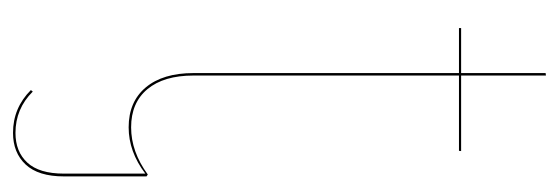

<svg xmlns="http://www.w3.org/2000/svg" viewBox="-310 -381 884 304"><g transform="rotate(90 132.0 -229.0)"><path d="M256.3 -21 259.3 -19V111.8Q259.3 152.3 240.5 172.4Q221.7 192.4 190.4 192.4Q150.9 192.4 122.6 164.1L125 161.1Q152.3 188.5 190.4 188.5Q220.2 188.5 237.5 169.7Q254.9 150.9 254.9 111.8V-17.1Q220.2 9.3 181.6 9.3Q141.1 9.3 118.4 -17.8Q95.7 -44.9 95.7 -93.3V-513.7H24.4V-517.1H95.7V-650.9L99.6 -651.4V-517.1H219.2L218.8 -513.7H99.6V-93.3Q99.6 -46.4 121.1 -20.5Q142.6 5.4 181.6 5.4Q220.2 5.4 256.3 -21Z"/></g></svg>

Font: Fira Sans Compressed Four
Style: Regular
Weight: 100
Width: 1
Designer: Carrois Corporate & Edenspiekermann AG
Foundry: Carrois Corporate GbR & Edenspiekermann AG
Version: Version 4.203;PS 004.203;hotconv 1.0.88;makeotf.lib2.5.64775